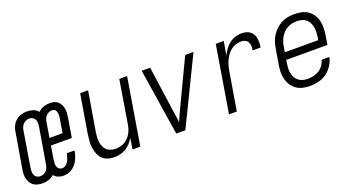

<svg xmlns="http://www.w3.org/2000/svg" viewBox="-42 -965 2584 1410"><g transform="rotate(-20 1250.0 -260.0)"><path d="M112 8Q94 8 76 4Q58 0 44 -9.5Q30 -19 20.5 -33.5Q11 -48 6.5 -65Q2 -82 2.5 -100.5Q3 -119 6 -138L53 -418Q56 -440 66.5 -461.5Q77 -483 95.5 -499Q114 -515 136.5 -521.5Q159 -528 182 -528Q207 -528 230.5 -520Q254 -512 269 -493Q287 -511 311.5 -519.5Q336 -528 360 -528Q378 -528 394.5 -523.5Q411 -519 423 -508.5Q435 -498 442.5 -483Q450 -468 453 -451.5Q456 -435 455 -417.5Q454 -400 451 -382L426 -232H263L246 -129Q244 -115 243.5 -101.5Q243 -88 246.5 -75.5Q250 -63 260.5 -55Q271 -47 284 -47Q299 -47 312 -56.5Q325 -66 332.5 -79Q340 -92 344.5 -106Q349 -120 352 -134Q352 -136 352 -137Q352 -138 352 -139H413Q413 -137 412.5 -135Q412 -133 412 -131Q409 -114 403.5 -97.5Q398 -81 389.5 -65Q381 -49 369 -35Q357 -21 342 -11Q327 -1 309.5 3.5Q292 8 275 8Q253 8 233.5 0Q214 -8 202 -24Q183 -7 159 0.5Q135 8 112 8ZM272 -288H374L391 -391Q393 -400 394 -409Q395 -418 394.5 -426.5Q394 -435 392 -443.5Q390 -452 386 -459Q382 -466 374.5 -469.5Q367 -473 358 -473Q346 -473 334 -468Q322 -463 313 -453.5Q304 -444 299 -432.5Q294 -421 292 -409ZM113 -47Q125 -47 137.5 -51.5Q150 -56 159.5 -65.5Q169 -75 174 -87Q179 -99 181 -111L228 -391Q230 -406 230 -420Q230 -434 224.5 -446.5Q219 -459 207 -466Q195 -473 181 -473Q169 -473 156.5 -468.5Q144 -464 134.5 -454.5Q125 -445 119.5 -433Q114 -421 112 -409L66 -129Q64 -114 64 -100Q64 -86 69.5 -73.5Q75 -61 87 -54Q99 -47 113 -47Z M672 8Q646 8 621.5 0Q597 -8 580 -25Q563 -42 554 -65.5Q545 -89 541.5 -114Q538 -139 540 -165Q542 -191 546 -218L596 -520H658L606 -209Q603 -189 602 -170Q601 -151 604 -133Q607 -115 614.5 -98Q622 -81 635 -69.5Q648 -58 666 -52.5Q684 -47 703 -47Q720 -47 738 -51Q756 -55 772 -64Q788 -73 801.5 -87Q815 -101 824 -117Q833 -133 838.5 -150Q844 -167 847 -185L902 -520H963L877 0H816L830 -87Q818 -65 801 -46.5Q784 -28 763 -15.5Q742 -3 718.5 2.5Q695 8 672 8Z M1158 0 1077 -520H1143L1192 -173Q1196 -148 1199.5 -123Q1203 -98 1206 -72Q1217 -98 1229 -123Q1241 -148 1252 -173L1417 -520H1482L1229 0Z M1570 0 1656 -520H1718L1700 -413Q1711 -436 1726.5 -457.5Q1742 -479 1763 -495.5Q1784 -512 1808.5 -520Q1833 -528 1857 -528Q1875 -528 1892.5 -524Q1910 -520 1923.5 -510Q1937 -500 1945.5 -485.5Q1954 -471 1957 -454Q1960 -437 1959.5 -418.5Q1959 -400 1956 -382H1894Q1897 -399 1896.5 -415.5Q1896 -432 1889 -445.5Q1882 -459 1867.5 -466Q1853 -473 1837 -473Q1816 -473 1795 -466.5Q1774 -460 1756 -446Q1738 -432 1725 -413.5Q1712 -395 1703 -375Q1694 -355 1688.5 -334.5Q1683 -314 1680 -293L1631 0Z M2204 8Q2175 8 2147.5 2Q2120 -4 2098 -19Q2076 -34 2061 -56.5Q2046 -79 2039 -105.5Q2032 -132 2032.5 -160.5Q2033 -189 2038 -218L2058 -338Q2062 -363 2070 -387.5Q2078 -412 2092.5 -434.5Q2107 -457 2127.5 -476Q2148 -495 2171.5 -507Q2195 -519 2221 -523.5Q2247 -528 2272 -528Q2300 -528 2327.5 -522Q2355 -516 2377 -501Q2399 -486 2413.5 -463.5Q2428 -441 2434.5 -414.5Q2441 -388 2440.5 -359.5Q2440 -331 2435 -302L2424 -232H2102L2098 -209Q2095 -189 2094 -169Q2093 -149 2097 -130.5Q2101 -112 2109.5 -96Q2118 -80 2132.5 -68.5Q2147 -57 2165.5 -52Q2184 -47 2204 -47Q2226 -47 2249 -52Q2272 -57 2292 -69.5Q2312 -82 2326.5 -102Q2341 -122 2346 -144H2407Q2400 -111 2380.5 -80.5Q2361 -50 2332.5 -29.5Q2304 -9 2270.5 -0.5Q2237 8 2204 8ZM2111 -288H2372L2376 -311Q2379 -331 2379.5 -350.5Q2380 -370 2376.5 -388.5Q2373 -407 2364.5 -423.5Q2356 -440 2342 -451.5Q2328 -463 2309 -468Q2290 -473 2271 -473Q2252 -473 2233.5 -469Q2215 -465 2197.5 -455.5Q2180 -446 2166 -431.5Q2152 -417 2142 -400Q2132 -383 2126.5 -365Q2121 -347 2118 -329Z"/></g></svg>

Font: Iosevka SS04 Light Oblique
Style: Regular
Weight: 300
Italic angle: -9°
Monospace: yes
Designer: Belleve Invis
Foundry: Belleve Invis
Version: Version 19.0.0; ttfautohint (v1.8.4)